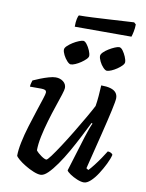

<svg xmlns="http://www.w3.org/2000/svg" viewBox="-92 -909 739 974"><g transform="rotate(10 277.5 -422.0)"><path d="M185 0Q170 0 148 -9Q126 -18 104.5 -31Q83 -44 68.5 -56.5Q54 -69 52 -75Q52 -104 60.5 -145Q69 -186 82.5 -230Q96 -274 109 -313.5Q122 -353 131 -380.5Q140 -408 140 -415Q140 -425 132.5 -428Q125 -431 113 -431H55Q55 -441 58 -450.5Q61 -460 62 -464Q77 -471 98.5 -479.5Q120 -488 141 -494Q162 -500 176 -500Q199 -500 215 -487.5Q231 -475 231 -455Q231 -446 222.5 -419.5Q214 -393 201 -355Q188 -317 175.5 -274.5Q163 -232 154.5 -191.5Q146 -151 146 -119Q156 -106 174 -93.5Q192 -81 201 -81Q206 -81 223.5 -104.5Q241 -128 265.5 -165.5Q290 -203 316 -246Q342 -289 364.5 -328Q387 -367 400 -392Q404 -415 406.5 -445.5Q409 -476 410 -500Q439 -500 458 -494.5Q477 -489 486.5 -477.5Q496 -466 496 -449Q496 -435 485 -385Q474 -335 454.5 -256Q435 -177 409 -73L420 -66Q431 -77 446.5 -97Q462 -117 477 -139Q492 -161 501 -176Q510 -176 517.5 -172Q525 -168 527 -163Q522 -142 508.5 -114.5Q495 -87 478 -60.5Q461 -34 442.5 -17Q424 0 408 0Q393 0 372.5 -8.5Q352 -17 336 -28Q320 -39 317 -46L372 -225Q380 -251 388 -272.5Q396 -294 400 -301L395 -304Q378 -270 357 -229Q336 -188 313 -147.5Q290 -107 266.5 -73.5Q243 -40 222.5 -20Q202 0 185 0ZM239 -578Q231 -578 219.5 -590.5Q208 -603 200 -619Q192 -635 192 -646Q192 -655 203 -665.5Q214 -676 229 -685.5Q244 -695 259 -701Q274 -707 281 -707Q290 -707 300 -694Q310 -681 317 -664.5Q324 -648 324 -637Q324 -629 314 -619Q304 -609 290 -599.5Q276 -590 262 -584Q248 -578 239 -578ZM425 -578Q417 -578 405.5 -590Q394 -602 386 -618.5Q378 -635 378 -646Q378 -655 388.5 -665.5Q399 -676 414.5 -685.5Q430 -695 444.5 -701Q459 -707 466 -707Q476 -707 485.5 -694Q495 -681 502 -664.5Q509 -648 509 -637Q509 -629 499.5 -619Q490 -609 476 -599.5Q462 -590 448 -584Q434 -578 425 -578ZM226 -770Q226 -795 229.5 -810.5Q233 -826 237 -830Q267 -830 307.5 -832Q348 -834 390 -836.5Q432 -839 466.5 -841Q501 -843 519 -844L529 -835Q529 -816 525 -797Q521 -778 518 -770Z"/></g></svg>

Font: Texturina Medium
Style: Italic
Weight: 500
Italic angle: -11°
Designer: Guillermo Torres Carreño
Foundry: Omnibus-Type
Version: Version 1.002